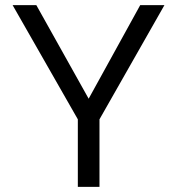

<svg xmlns="http://www.w3.org/2000/svg" viewBox="-20 -725 687 745"><path d="M366 -262V0H282V-262L29 -705H121L324 -342L524 -705H618Z"/></svg>

Font: Metropolitano
Style: Regular
Weight: 400
Designer: Fonts by Alex Slobzheninov & Chris M. Simpson / Changes by Cristiano Sobral
Foundry: Fonts by Alex Slobzheninov & Chris M. Simpson / Changes by Cristiano Sobral
Version: Version 1.00;August 30, 2020;FontCreator 13.0.0.2681 64-bit